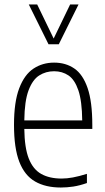

<svg xmlns="http://www.w3.org/2000/svg" viewBox="-20 -828 468 857"><path d="M251.5 9Q183.5 9 136.8 -17.8Q90 -44.5 66.2 -105.8Q42.5 -167 42.5 -270.5Q42.5 -373 65.8 -434Q89 -495 129.5 -521.8Q170 -548.5 221.5 -548.5Q273.5 -548.5 311.8 -522.2Q350 -496 371 -435Q392 -374 392 -270V-252.5H88.5Q89.5 -168.5 108.5 -120.2Q127.5 -72 164.2 -51.5Q201 -31 255 -31Q278.5 -31 305.5 -36Q332.5 -41 368 -52V-11Q335 0.5 306.8 4.8Q278.5 9 251.5 9ZM221.5 -510Q184.5 -510 155 -491.2Q125.5 -472.5 107.5 -424.8Q89.5 -377 88.5 -290.5H347Q346 -377 329.8 -424.8Q313.5 -472.5 285.8 -491.2Q258 -510 221.5 -510ZM196.5 -630.5 108.5 -808H146L219.5 -656L293 -808H330.5L242.5 -630.5Z"/></svg>

Font: Encode Sans Cnd XLt
Style: Regular
Weight: 200
Width: 3
Designer: Multiple Designers
Foundry: Impallari Type
Version: Version 3.002; ttfautohint (v1.8.3) -l 8 -r 50 -G 200 -x 14 